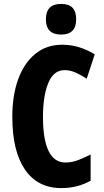

<svg xmlns="http://www.w3.org/2000/svg" viewBox="-20 -953 531 983"><path d="M311 -594Q254 -594 227 -527.5Q200 -461 200 -355Q200 -240 228.5 -180.5Q257 -121 315 -121Q347 -121 378 -132.5Q409 -144 444 -162V-28Q377 10 294 10Q173 10 108 -84.5Q43 -179 43 -356Q43 -464 73 -547Q103 -630 160.5 -677Q218 -724 298 -724Q343 -724 384 -711.5Q425 -699 465 -675L424 -550Q395 -569 367 -581.5Q339 -594 311 -594ZM293 -933Q333 -933 351.5 -913Q370 -893 370 -854Q370 -776 293 -776Q215 -776 215 -854Q215 -933 293 -933Z"/></svg>

Font: Noto Sans Telugu ExtraCondensed ExtraBold
Style: Regular
Weight: 800
Width: 2
Designer: Jelle Bosma - Monotype Design Team
Foundry: Monotype Imaging Inc.
Version: Version 2.005; ttfautohint (v1.8.4.7-5d5b)